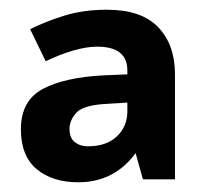

<svg xmlns="http://www.w3.org/2000/svg" viewBox="-20 -742 423 395"><path d="M200 -722Q271 -722 305.5 -686Q340 -650 340 -589V-373H274L259 -427Q215 -367 141 -367Q88 -367 55.5 -394Q23 -421 23 -476Q23 -535 68 -559Q113 -583 194 -587L242 -589V-597Q242 -646 180 -646Q158 -646 130.5 -638Q103 -630 74 -616L42 -682Q74 -698 113 -710Q152 -722 200 -722ZM194 -528Q150 -525 136.5 -509.5Q123 -494 123 -477Q123 -458 134 -449.5Q145 -441 161 -441Q199 -441 220.5 -461.5Q242 -482 242 -513V-531Z"/></svg>

Font: Noto Sans Telugu
Style: Bold
Weight: 700
Designer: Jelle Bosma - Monotype Design Team
Foundry: Monotype Imaging Inc.
Version: Version 2.005; ttfautohint (v1.8.4.7-5d5b)